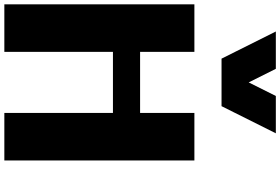

<svg xmlns="http://www.w3.org/2000/svg" viewBox="-223 -1067 1290 884"><g transform="rotate(90 422.0 -625.0)"><path d="M218.8 -625H500V-875H718.8V0H500V-500H218.8V0H0V-875H218.8ZM296.9 -1250 359.4 -1125 421.9 -1250H593.8L468.8 -1000H250L125 -1250Z"/></g></svg>

Font: CraftyPE
Style: Regular
Weight: 400
Designer: Erek Butcher
Foundry: Haunted Coop
Version: Version 0.018;April 4, 2024;FontCreator 15.0.0.2962 64-bit